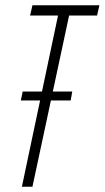

<svg xmlns="http://www.w3.org/2000/svg" viewBox="-20 -708 397 728"><path d="M59 -327 66 -361H254L248 -327ZM63 0 200 -649H94L103 -688H357L348 -649H242L103 0Z"/></svg>

Font: Saira UltraCondensed ExtraLight
Style: Italic
Weight: 250
Width: 1
Italic angle: -12°
Designer: Hector Gatti with collaboration of the Omnibus-Type team
Foundry: Omnibus-Type
Version: Version 1.101